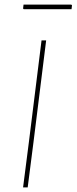

<svg xmlns="http://www.w3.org/2000/svg" viewBox="-20 -812 332 832"><path d="M289 -792 292 -789 290 -772H83L80 -775L82 -792ZM180 -637 125 -195 100 0H80L105 -195L160 -637Z"/></svg>

Font: Alegreya Sans Thin
Style: Italic
Weight: 100
Italic angle: -7°
Designer: Juan Pablo del Peral
Foundry: Huerta Tipografica
Version: Version 2.007